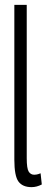

<svg xmlns="http://www.w3.org/2000/svg" viewBox="-20 -760 194 790"><path d="M90 -740V-109Q90 -67 98 -54Q106 -41 121 -41Q125 -41 131 -42Q137 -43 147 -47L152 -1Q131 10 110 10Q73 10 56 -13Q39 -36 39 -103V-740Z"/></svg>

Font: Georama ExtraCondensed Light
Style: Regular
Weight: 300
Width: 2
Designer: Jean-Baptiste Levee
Foundry: Production Type
Version: Version 1.000